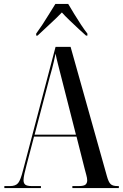

<svg xmlns="http://www.w3.org/2000/svg" viewBox="-20 -951 621 971"><path d="M2 0V-10H31Q59 -10 71.5 -25Q84 -40 96 -88L261 -714H337L521 -59Q529 -30 539.5 -20Q550 -10 574 -10H581V0H346V-10H378Q404 -10 412.5 -17.5Q421 -25 421 -39Q421 -50 416.5 -66Q412 -82 408 -98L367 -260H152L114 -115Q108 -93 103.5 -72.5Q99 -52 99 -40Q99 -24 108 -17Q117 -10 141 -10H187V0ZM155 -270H364L297 -533Q281 -596 273 -627Q265 -658 261 -680Q256 -656 252 -638.5Q248 -621 243.5 -604Q239 -587 232 -563ZM163 -781Q177 -800 194.5 -826.5Q212 -853 229 -881Q246 -909 260 -931H325Q338 -909 355 -881Q372 -853 389.5 -826.5Q407 -800 422 -781V-771H415Q401 -783 378 -804.5Q355 -826 331 -849Q307 -872 293 -888Q264 -858 231 -828Q198 -798 170 -771H163Z"/></svg>

Font: Noto Serif Display ExtraCondensed Medium
Style: Regular
Weight: 500
Width: 2
Designer: Monotype Design Team
Foundry: Monotype Imaging Inc.
Version: Version 2.009